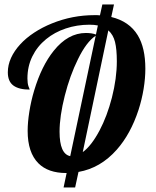

<svg xmlns="http://www.w3.org/2000/svg" viewBox="-20 -770 698 861"><path d="M278.8 5.9H276.9Q195.8 5.9 152.3 -37.6Q104 -85.9 104 -183.1Q104 -221.7 111.6 -269.3Q119.1 -316.9 133.3 -364.3Q166.5 -474.6 220.7 -542Q284.7 -622.1 365.2 -622.1Q392.1 -622.1 410.2 -615.2L418.9 -655.8Q403.3 -659.2 380.9 -659.2Q325.2 -659.2 274.9 -642.3Q224.6 -625.5 186.5 -594.2Q147 -562 125 -517.1Q103 -472.2 103 -418Q103 -396 107.9 -382.3L111.3 -374Q112.8 -370.6 112.8 -368.2Q64.9 -368.2 40 -386.5Q15.1 -404.8 15.1 -445.8Q15.1 -478.5 29.5 -510.3Q43.9 -542 70.8 -571.3Q96.7 -599.6 133.1 -623.5Q169.4 -647.5 212.9 -665Q304.2 -702.1 403.8 -702.1H416Q419.4 -702.1 428.2 -701.2L439 -750H491.2L479 -693.8Q559.6 -674.3 597.7 -611.8Q631.8 -555.7 631.8 -461.9Q631.8 -418.9 624 -371.3Q616.2 -323.7 601.1 -276.9Q565.9 -169.4 503.9 -99.1Q430.7 -16.1 332 1L316.9 70.8H265.1ZM426.3 -184.6Q460.4 -249 481.9 -332.5Q503.9 -418.9 503.9 -495.1Q503.9 -549.3 495.8 -581.8Q487.8 -614.3 465.8 -633.8L351.1 -87.9Q389.6 -115.7 426.3 -184.6ZM409.2 -609.9Q367.2 -582 329.6 -504.4Q293.5 -431.6 270.5 -340.8Q247.1 -248.5 247.1 -179.2Q247.1 -79.6 294.9 -69.8Z"/></svg>

Font: Pattaya
Style: Regular
Weight: 400
Designer: Pablo Impallari / Thai characters Designed by Thanarat Vachiruckul and Suppakit Chalermlarp
Foundry: Pablo Impallari
Version: Version 1.007;September 16, 2023;FontCreator 15.0.0.2934 64-